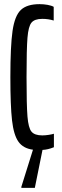

<svg xmlns="http://www.w3.org/2000/svg" viewBox="-20 -716 297 926"><path d="M240 -6Q211 6 185 7L148 190H83V185L139 6Q92 0 69 -32.5Q46 -65 38 -135.5Q30 -206 30 -344Q30 -494 40.5 -567Q51 -640 80.5 -668Q110 -696 171 -696Q191 -696 210 -692.5Q229 -689 239 -683V-617Q213 -625 184 -625Q147 -625 132 -607Q117 -589 112.5 -534Q108 -479 108 -344Q108 -209 112.5 -154Q117 -99 132 -81Q147 -63 184 -63Q198 -63 214.5 -65.5Q231 -68 240 -71Z"/></svg>

Font: Saira Ultra Condensed Medium
Style: Regular
Weight: 500
Width: 1
Designer: Hector Gatti with collaboration of the Omnibus-Type team
Foundry: Omnibus-Type
Version: Version 1.001; ttfautohint (v1.8)